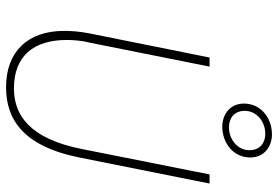

<svg xmlns="http://www.w3.org/2000/svg" viewBox="-162 -744 918 634"><g transform="rotate(90 297.0 -427.0)"><path d="M268 12C370 12 462 -40 500 -230L586 -660H556L472 -238C438 -66 360 -14 272 -14C166 -14 112 -78 112 -188C112 -212 114 -238 122 -270L200 -660H170L90 -262C84 -230 82 -206 82 -180C82 -58 152 12 268 12ZM398 -702C454 -702 500 -740 500 -794C500 -844 460 -866 424 -866C368 -866 322 -828 322 -774C322 -724 362 -702 398 -702ZM400 -724C370 -724 346 -742 346 -776C346 -816 382 -844 422 -844C452 -844 476 -826 476 -792C476 -752 440 -724 400 -724Z"/></g></svg>

Font: Source Sans Pro ExtraLight
Style: Italic
Weight: 200
Italic angle: -11°
Designer: Paul D. Hunt
Foundry: Adobe Systems Incorporated
Version: Version 3.006;hotconv 1.0.111;makeotfexe 2.5.65597